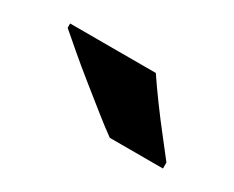

<svg xmlns="http://www.w3.org/2000/svg" viewBox="-41 -880 472 388"><g transform="rotate(30 194.5 -686.0)"><path d="M240 -766Q254 -745 274.5 -717Q295 -689 315.5 -663Q336 -637 349 -620V-606H225Q208 -618 183 -638Q158 -658 130.5 -680Q103 -702 79 -722.5Q55 -743 40 -756V-766Z"/></g></svg>

Font: Noto Sans Malayalam SemiCondensed Black
Style: Regular
Weight: 900
Width: 4
Designer: Jelle Bosma - Monotype Design Team
Foundry: Monotype Imaging Inc.
Version: Version 2.104; ttfautohint (v1.8.4.7-5d5b)